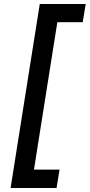

<svg xmlns="http://www.w3.org/2000/svg" viewBox="-20 -807 449 961"><path d="M33 134H263L278 42H150L267 -696H394L409 -787H179Z"/></svg>

Font: Arthouse Owned Medium
Style: Italic
Weight: 500
Italic angle: -10°
Designer: Jeremy Tribby
Foundry: Tribby Type
Version: Version 1.000;PS 001.000;hotconv 1.0.88;makeotf.lib2.5.64775